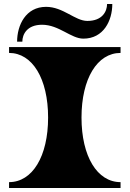

<svg xmlns="http://www.w3.org/2000/svg" viewBox="-20 -934 644 954"><path d="M512 -914C512 -878 489 -830 414 -830C353 -830 294 -900 209 -900C108 -900 65 -809 65 -727H91C91 -763 114 -811 189 -811C273 -811 333 -742 394 -742C495 -742 538 -832 538 -914ZM579 0V-29C463 -29 385 -157 385 -350C385 -543 463 -671 579 -671V-700H25V-671C141 -671 219 -543 219 -350C219 -157 141 -29 25 -29V0Z"/></svg>

Font: Ouroboros
Style: Regular
Weight: 400
Designer: Ariel Martín Pérez
Foundry: Velvetyne Type Foundry
Version: Version 2.001;hotconv 1.0.109;makeotfexe 2.5.65596